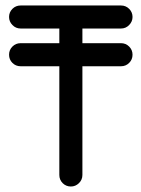

<svg xmlns="http://www.w3.org/2000/svg" viewBox="-20 -679 515 699"><path d="M196 -617.2Q196 -634.5 208.2 -646.8Q220.5 -659 238 -659Q254.8 -659 267.4 -646.8Q280 -634.5 280 -617.2V-42Q280 -24.5 267.4 -12.2Q254.8 0 238 0Q220.5 0 208.2 -12.2Q196 -24.5 196 -42ZM420.5 -659Q438 -659 450.2 -646.8Q462.5 -634.5 462.5 -617.2Q462.5 -600.5 450.2 -587.9Q438 -575.2 420.5 -575.2H55Q37.5 -575.2 25.2 -587.9Q13 -600.5 13 -617.2Q13 -634.5 25.2 -646.8Q37.5 -659 55 -659ZM420.5 -521.8Q438 -521.8 450.2 -509.5Q462.5 -497.2 462.5 -479.8Q462.5 -462.2 450.2 -450Q438 -437.8 420.5 -437.8H55Q37.5 -437.8 25.2 -450Q13 -462.2 13 -479.8Q13 -497.2 25.2 -509.5Q37.5 -521.8 55 -521.8Z"/></svg>

Font: Libertine-Super Thin
Style: Regular
Weight: 100
Designer: Bastien Sozeau
Foundry: NBR — Bastien Sozeau
Version: Version 2.003;gftools[0.9.33]